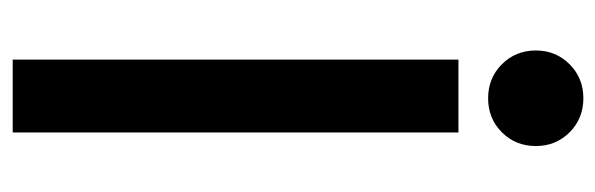

<svg xmlns="http://www.w3.org/2000/svg" viewBox="-346 -616 961 310"><g transform="rotate(90 135.0 -460.5)"><path d="M75.7 0V-719.7H193.4V0ZM138.2 -767.6Q105.5 -767.6 83.3 -789.8Q61 -812 61 -844.7Q61 -877 83.3 -899.2Q105.5 -921.4 138.2 -921.4Q170.9 -921.4 193.1 -899.2Q215.3 -877 215.3 -844.7Q215.3 -812 193.1 -789.8Q170.9 -767.6 138.2 -767.6Z"/></g></svg>

Font: Reddit Sans Condensed SemiBold
Style: Regular
Weight: 600
Designer: Stephen Hutchings
Foundry: Reddit
Version: Version 1.014